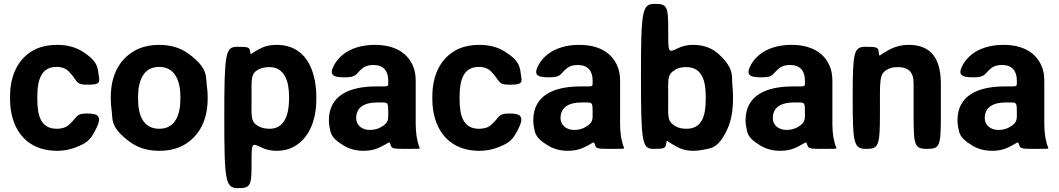

<svg xmlns="http://www.w3.org/2000/svg" viewBox="-20 -770 5475 993"><path d="M173 -257V-271C173 -353 191 -424 273 -424C300 -424 323 -415 338 -398C383 -352 369 -332 429 -332C489 -332 499 -337 491 -377C484 -415 493 -450 404 -505C370 -526 327 -538 275 -538C234 -538 199 -531 169 -518C83 -479 32 -393 32 -271V-257C32 -220 37 -185 47 -153C77 -57 151 10 276 10C309 10 338 4 364 -5C430 -30 446 -43 476 -102C510 -169 489 -183 429 -183C369 -183 381 -163 337 -125C322 -111 300 -104 274 -104C190 -104 173 -174 173 -257Z M553 -269V-259C553 -240 554 -221 557 -203C564 -156 547 -112 652 -36C691 -7 741 10 804 10C844 10 880 3 911 -10C998 -49 1054 -134 1054 -259V-269C1054 -288 1053 -307 1050 -325C1043 -372 1060 -416 955 -492C916 -521 866 -538 803 -538C763 -538 728 -531 697 -518C609 -479 553 -394 553 -269ZM913 -269V-259C913 -176 886 -104 804 -104C720 -104 694 -175 694 -259V-269C694 -351 721 -424 803 -424C885 -424 913 -352 913 -269Z M1274 -503C1271 -526 1265 -528 1206 -528C1146 -528 1140 -494 1140 -163C1140 169 1146 203 1211 203C1275 203 1281 192 1281 79C1281 -35 1280 -32 1335 -6C1356 4 1381 10 1411 10C1444 10 1474 3 1499 -11C1575 -52 1616 -141 1616 -259V-270C1616 -310 1611 -347 1602 -380C1578 -469 1521 -538 1410 -538C1378 -538 1352 -532 1330 -521C1273 -493 1276 -479 1274 -503ZM1374 -104C1350 -104 1331 -109 1315 -118C1275 -142 1281 -166 1281 -265C1281 -363 1276 -387 1315 -410C1330 -418 1349 -423 1373 -423C1452 -423 1475 -349 1475 -270V-259C1475 -180 1453 -104 1374 -104Z M2130 -128V-352C2130 -383 2125 -410 2114 -433C2083 -501 2016 -538 1918 -538C1849 -538 1793 -519 1754 -488C1738 -475 1723 -459 1711 -439C1679 -383 1699 -370 1763 -370C1828 -370 1818 -388 1856 -418C1869 -428 1888 -434 1910 -434C1963 -434 1988 -404 1988 -353V-338C1988 -324 1985 -323 1956 -323H1925C1791 -323 1681 -279 1681 -148C1681 -137 1682 -126 1684 -115C1691 -87 1685 -60 1758 -17C1786 0 1820 10 1861 10C1892 10 1918 4 1940 -6C1996 -32 1993 -44 2000 -21C2005 -1 2015 0 2080 0C2144 0 2151 0 2151 -4C2151 -8 2144 -12 2135 -62C2132 -82 2130 -103 2130 -128ZM1822 -159C1822 -218 1869 -240 1930 -240H1959C1985 -240 1988 -236 1988 -195C1988 -153 1992 -136 1951 -113C1935 -103 1915 -98 1892 -98C1853 -98 1822 -122 1822 -159Z M2357 -257V-271C2357 -353 2375 -424 2457 -424C2484 -424 2507 -415 2522 -398C2567 -352 2553 -332 2613 -332C2673 -332 2683 -337 2675 -377C2668 -415 2677 -450 2588 -505C2554 -526 2511 -538 2459 -538C2418 -538 2383 -531 2353 -518C2267 -479 2216 -393 2216 -271V-257C2216 -220 2221 -185 2231 -153C2261 -57 2335 10 2460 10C2493 10 2522 4 2548 -5C2614 -30 2630 -43 2660 -102C2694 -169 2673 -183 2613 -183C2553 -183 2565 -163 2521 -125C2506 -111 2484 -104 2458 -104C2374 -104 2357 -174 2357 -257Z M3187 -128V-352C3187 -383 3182 -410 3171 -433C3140 -501 3073 -538 2975 -538C2906 -538 2850 -519 2811 -488C2795 -475 2780 -459 2768 -439C2736 -383 2756 -370 2820 -370C2885 -370 2875 -388 2913 -418C2926 -428 2945 -434 2967 -434C3020 -434 3045 -404 3045 -353V-338C3045 -324 3042 -323 3013 -323H2982C2848 -323 2738 -279 2738 -148C2738 -137 2739 -126 2741 -115C2748 -87 2742 -60 2815 -17C2843 0 2877 10 2918 10C2949 10 2975 4 2997 -6C3053 -32 3050 -44 3057 -21C3062 -1 3072 0 3137 0C3201 0 3208 0 3208 -4C3208 -8 3201 -12 3192 -62C3189 -82 3187 -103 3187 -128ZM2879 -159C2879 -218 2926 -240 2987 -240H3016C3042 -240 3045 -236 3045 -195C3045 -153 3049 -136 3008 -113C2992 -103 2972 -98 2949 -98C2910 -98 2879 -122 2879 -159Z M3436 -616C3436 -738 3430 -750 3366 -750C3301 -750 3295 -716 3295 -375C3295 -34 3301 0 3359 0C3416 0 3422 -3 3426 -28C3429 -53 3426 -39 3484 -9C3506 3 3533 10 3566 10C3583 10 3599 8 3614 5C3654 -4 3695 2 3743 -105C3762 -147 3771 -199 3771 -259V-270C3771 -289 3770 -308 3768 -326C3762 -373 3783 -412 3695 -492C3663 -520 3621 -538 3565 -538C3535 -538 3510 -532 3489 -522C3434 -496 3436 -493 3436 -616ZM3530 -104C3505 -104 3486 -109 3470 -119C3429 -145 3436 -170 3436 -264C3436 -358 3429 -383 3470 -408C3485 -418 3504 -423 3529 -423C3611 -423 3630 -352 3630 -270V-259C3630 -175 3613 -104 3530 -104Z M4285 -128V-352C4285 -383 4280 -410 4269 -433C4238 -501 4171 -538 4073 -538C4004 -538 3948 -519 3909 -488C3893 -475 3878 -459 3866 -439C3834 -383 3854 -370 3918 -370C3983 -370 3973 -388 4011 -418C4024 -428 4043 -434 4065 -434C4118 -434 4143 -404 4143 -353V-338C4143 -324 4140 -323 4111 -323H4080C3946 -323 3836 -279 3836 -148C3836 -137 3837 -126 3839 -115C3846 -87 3840 -60 3913 -17C3941 0 3975 10 4016 10C4047 10 4073 4 4095 -6C4151 -32 4148 -44 4155 -21C4160 -1 4170 0 4235 0C4299 0 4306 0 4306 -4C4306 -8 4299 -12 4290 -62C4287 -82 4285 -103 4285 -128ZM3977 -159C3977 -218 4024 -240 4085 -240H4114C4140 -240 4143 -236 4143 -195C4143 -153 4147 -136 4106 -113C4090 -103 4070 -98 4047 -98C4008 -98 3977 -122 3977 -159Z M4621 -423C4680 -423 4705 -397 4705 -337V-169C4705 -15 4711 0 4776 0C4840 0 4846 -15 4846 -168V-336C4846 -460 4801 -538 4679 -538C4644 -538 4615 -530 4589 -518C4524 -485 4527 -470 4525 -498C4523 -525 4517 -528 4457 -528C4396 -528 4390 -504 4390 -264C4390 -24 4396 0 4461 0C4525 0 4531 -17 4531 -187C4531 -356 4527 -385 4566 -409C4581 -418 4599 -423 4621 -423Z M5381 -128V-352C5381 -383 5376 -410 5365 -433C5334 -501 5267 -538 5169 -538C5100 -538 5044 -519 5005 -488C4989 -475 4974 -459 4962 -439C4930 -383 4950 -370 5014 -370C5079 -370 5069 -388 5107 -418C5120 -428 5139 -434 5161 -434C5214 -434 5239 -404 5239 -353V-338C5239 -324 5236 -323 5207 -323H5176C5042 -323 4932 -279 4932 -148C4932 -137 4933 -126 4935 -115C4942 -87 4936 -60 5009 -17C5037 0 5071 10 5112 10C5143 10 5169 4 5191 -6C5247 -32 5244 -44 5251 -21C5256 -1 5266 0 5331 0C5395 0 5402 0 5402 -4C5402 -8 5395 -12 5386 -62C5383 -82 5381 -103 5381 -128ZM5073 -159C5073 -218 5120 -240 5181 -240H5210C5236 -240 5239 -236 5239 -195C5239 -153 5243 -136 5202 -113C5186 -103 5166 -98 5143 -98C5104 -98 5073 -122 5073 -159Z"/></svg>

Font: Asimov Print
Style: A
Weight: 500
Designer: Google
Version: Version 2.000980: 2014